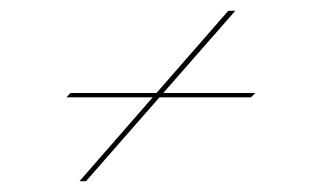

<svg xmlns="http://www.w3.org/2000/svg" viewBox="-20 -339 596 355"><path d="M103 -159 110 -167H452L444 -159ZM402 -319H415L139 -4H127Z"/></svg>

Font: Ballet 24pt
Style: Regular
Weight: 400
Designer: Maximiliano R. Sproviero
Foundry: Omnibus-Type
Version: Version 1.100